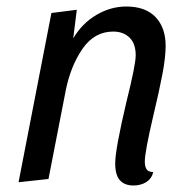

<svg xmlns="http://www.w3.org/2000/svg" viewBox="-20 -550 576 590"><path d="M368 -530Q427 -530 458 -497.5Q489 -465 489 -409Q489 -374 479 -321.5Q469 -269 451 -194Q425 -83 425 -54Q425 -39 430 -30.5Q435 -22 451 -21Q446 -1 429.5 9.5Q413 20 390 20Q363 20 348.5 4Q334 -12 334 -48Q334 -91 369 -239Q397 -351 397 -380Q397 -416 378 -434.5Q359 -453 328 -453Q270 -453 233.5 -400Q197 -347 182 -272L129 0L37 10L138 -510L216 -520L205 -432Q232 -478 276 -504Q320 -530 368 -530Z"/></svg>

Font: Sansita Light Italic
Style: Regular
Weight: 300
Italic angle: -11°
Designer: Pablo Cosgaya
Foundry: Omnibus-Type
Version: Version 1.006